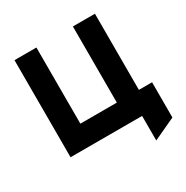

<svg xmlns="http://www.w3.org/2000/svg" viewBox="-195 -861 1160 1199"><g transform="rotate(-30 385.0 -261.5)"><path d="M73 0V-700H231V-151H494V-700H653V-151H748V103L589 177V0Z"/></g></svg>

Font: Overpass Black
Style: Regular
Weight: 900
Designer: Delve Withrington, Dave Bailey, Thomas Jockin
Foundry: Delve Fonts LLC
Version: Version 4.000; ttfautohint (v1.8.3)